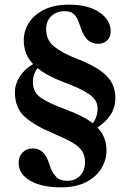

<svg xmlns="http://www.w3.org/2000/svg" viewBox="-20 -698 558 824"><path d="M242 106Q159 106 109.5 77.5Q60 49 60 0Q60 -27 77.5 -44Q95 -61 119 -61Q146 -61 162.5 -46Q179 -31 190 1L198 25Q206 45 221.5 61.5Q237 78 268 78Q303 78 324 56Q345 34 345 -2Q345 -32 330.5 -52Q316 -72 286.5 -88.5Q257 -105 210 -125Q130 -158 87 -196Q44 -234 44 -302Q44 -337 64.5 -369Q85 -401 122 -423Q82 -465 82 -525Q82 -565 103.5 -599.5Q125 -634 168.5 -656Q212 -678 276 -678Q359 -678 407 -645Q455 -612 455 -564Q455 -539 440 -524.5Q425 -510 401 -510Q378 -510 359 -524.5Q340 -539 326 -580L318 -603Q311 -623 298 -636.5Q285 -650 257 -650Q223 -650 200.5 -629Q178 -608 178 -573Q178 -527 210.5 -500Q243 -473 297 -451Q393 -415 434 -376Q475 -337 475 -278Q475 -236 454 -204.5Q433 -173 398 -151Q417 -131 427 -107Q437 -83 437 -52Q437 -11 414.5 25.5Q392 62 348.5 84Q305 106 242 106ZM258 -230Q295 -216 325 -201.5Q355 -187 378 -169Q399 -196 399 -233Q399 -268 363.5 -293Q328 -318 257 -344Q182 -372 141 -406Q121 -378 121 -347Q121 -301 157.5 -277Q194 -253 258 -230Z"/></svg>

Font: DeepMind Serif Text
Style: Regular
Weight: 400
Designer: Frank Grießhammer / Modifications: Colophon Foundry
Foundry: Colophon Foundry
Version: Version 5.003; ttfautohint (v1.8.2)